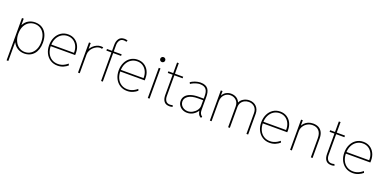

<svg xmlns="http://www.w3.org/2000/svg" viewBox="-6 -1806 6150 3058"><g transform="rotate(20 3069.5 -277.5)"><path d="M84 205.1V-511.7H113.3V-407.2H128.9L109.4 -365.2V-161.1L125 -109.4H113.3V205.1ZM307.6 7.8Q248 7.8 197.5 -21.2Q147 -50.3 116.5 -109.1Q85.9 -168 85.9 -257.8Q85.9 -348.1 116.2 -406Q146.5 -463.9 196.8 -491.7Q247.1 -519.5 307.6 -519.5Q376 -519.5 426.5 -488.3Q477.1 -457 504.6 -397.9Q532.2 -338.9 532.2 -255.9Q532.2 -194.3 516.1 -145.5Q500 -96.7 470.5 -62.5Q440.9 -28.3 399.7 -10.3Q358.4 7.8 307.6 7.8ZM309.6 -18.6Q364.7 -18.6 408.4 -47.9Q452.1 -77.1 477.5 -130.4Q502.9 -183.6 502.9 -255.9Q502.9 -330.1 478.3 -383.3Q453.6 -436.5 409.9 -464.8Q366.2 -493.2 309.6 -493.2Q257.8 -493.2 213.4 -467.3Q168.9 -441.4 141.6 -388.7Q114.3 -335.9 114.3 -255.9Q114.3 -188 139.2 -134.3Q164.1 -80.6 208 -49.6Q252 -18.6 309.6 -18.6Z M872.1 7.8Q803.2 7.8 750.2 -25.9Q697.3 -59.6 667.5 -118.9Q637.7 -178.2 637.7 -255.9Q637.7 -331.1 666.5 -390.6Q695.3 -450.2 747.1 -484.9Q798.8 -519.5 867.2 -519.5Q931.2 -519.5 979.5 -489Q1027.8 -458.5 1054.9 -405.3Q1082 -352.1 1082 -284.2Q1082 -275.4 1082 -266.4Q1082 -257.3 1081.1 -247.1H661.1V-274.4H1051.8Q1054.2 -335.9 1031.7 -385.3Q1009.3 -434.6 967 -463.4Q924.8 -492.2 868.2 -492.2Q813 -492.2 767.3 -463.9Q721.7 -435.5 694.3 -382.1Q667 -328.6 667 -253.9Q667 -184.1 692.1 -131.3Q717.3 -78.6 762.9 -49.1Q808.6 -19.5 870.1 -19.5Q902.8 -19.5 931.4 -28.1Q960 -36.6 985.1 -51.3Q1010.3 -65.9 1032.2 -85L1043.9 -57.6Q1014.6 -31.2 970.5 -11.7Q926.3 7.8 872.1 7.8Z M1219.7 0V-511.7H1249V-416H1260.7L1241.2 -396.5Q1260.3 -433.6 1289.1 -461.2Q1317.9 -488.8 1352.1 -504.2Q1386.2 -519.5 1420.9 -519.5Q1430.7 -519.5 1441.4 -518.6Q1452.1 -517.6 1460.9 -513.7L1449.2 -486.3Q1439.9 -489.3 1432.9 -490.7Q1425.8 -492.2 1417 -492.2Q1391.6 -492.2 1362.3 -479Q1333 -465.8 1307.4 -442.1Q1281.7 -418.5 1265.4 -386Q1249 -353.5 1249 -314.5V0Z M1524.4 -484.4V-511.7H1773.4V-484.4ZM1610.4 0V-614.3Q1610.4 -675.8 1639.9 -717.8Q1669.4 -759.8 1735.4 -759.8Q1747.1 -759.8 1760.5 -757.8Q1773.9 -755.9 1787.1 -750L1775.4 -724.6Q1766.6 -728.5 1753.2 -730.5Q1739.7 -732.4 1729.5 -732.4Q1683.6 -732.4 1661.6 -698.2Q1639.6 -664.1 1639.6 -620.1V0Z M2050.8 7.8Q1981.9 7.8 1929 -25.9Q1876 -59.6 1846.2 -118.9Q1816.4 -178.2 1816.4 -255.9Q1816.4 -331.1 1845.2 -390.6Q1874 -450.2 1925.8 -484.9Q1977.5 -519.5 2045.9 -519.5Q2109.9 -519.5 2158.2 -489Q2206.5 -458.5 2233.6 -405.3Q2260.7 -352.1 2260.7 -284.2Q2260.7 -275.4 2260.7 -266.4Q2260.7 -257.3 2259.8 -247.1H1839.8V-274.4H2230.5Q2232.9 -335.9 2210.4 -385.3Q2188 -434.6 2145.8 -463.4Q2103.5 -492.2 2046.9 -492.2Q1991.7 -492.2 1946 -463.9Q1900.4 -435.5 1873 -382.1Q1845.7 -328.6 1845.7 -253.9Q1845.7 -184.1 1870.8 -131.3Q1896 -78.6 1941.7 -49.1Q1987.3 -19.5 2048.8 -19.5Q2081.5 -19.5 2110.1 -28.1Q2138.7 -36.6 2163.8 -51.3Q2189 -65.9 2210.9 -85L2222.7 -57.6Q2193.4 -31.2 2149.2 -11.7Q2105 7.8 2050.8 7.8Z M2402.3 0V-511.7H2431.6V0ZM2417 -614.3Q2399.4 -614.3 2387.2 -626.5Q2375 -638.7 2375 -656.2Q2375 -673.8 2387.2 -686Q2399.4 -698.2 2417 -698.2Q2434.6 -698.2 2446.8 -686Q2459 -673.8 2459 -656.2Q2459 -638.7 2446.8 -626.5Q2434.6 -614.3 2417 -614.3Z M2770.5 5.9Q2707 5.9 2677.2 -32.5Q2647.5 -70.8 2647.5 -139.6V-690.4H2676.8V-133.8Q2676.8 -83.5 2699 -52.5Q2721.2 -21.5 2768.6 -21.5Q2778.8 -21.5 2790.5 -23.2Q2802.2 -24.9 2812.5 -29.3L2824.2 -3.9Q2811 2 2797.4 3.9Q2783.7 5.9 2770.5 5.9ZM2565.4 -484.4V-511.7H2816.4V-484.4Z M3069.3 7.8Q3024.4 7.8 2988 -11.2Q2951.7 -30.3 2930.4 -63.2Q2909.2 -96.2 2909.2 -137.7Q2909.2 -185.1 2937.7 -220.7Q2966.3 -256.3 3021.7 -276.1Q3077.1 -295.9 3157.2 -295.9H3253.9V-268.6H3157.2Q3049.8 -268.6 2994.1 -231.7Q2938.5 -194.8 2938.5 -137.7Q2938.5 -105 2956.1 -78.1Q2973.6 -51.3 3003.4 -35.4Q3033.2 -19.5 3069.3 -19.5Q3112.3 -19.5 3152.1 -41.7Q3191.9 -64 3217.5 -99.6Q3243.2 -135.3 3243.2 -175.8V-269.5V-274.4V-337.9Q3243.2 -372.6 3237.3 -400.9Q3231.4 -429.2 3216.6 -449.5Q3201.7 -469.7 3175.3 -481Q3148.9 -492.2 3107.4 -492.2Q3085.9 -492.2 3058.1 -485.1Q3030.3 -478 3003.2 -466.1Q2976.1 -454.1 2957 -439.5L2943.4 -463.9Q2962.9 -479.5 2992.4 -492.2Q3022 -504.9 3053.2 -512.2Q3084.5 -519.5 3109.4 -519.5Q3159.2 -519.5 3191.2 -505.4Q3223.1 -491.2 3240.7 -465.6Q3258.3 -439.9 3265.4 -406.5Q3272.5 -373 3272.5 -334V-113.3Q3272.5 -76.2 3284.7 -52.7Q3296.9 -29.3 3314.5 -20.5L3318.4 -18.6L3307.6 7.8L3295.9 2Q3271.5 -10.7 3260 -34.2Q3248.5 -57.6 3243.2 -91.8L3247.1 -87.9H3235.4L3243.2 -91.8Q3219.7 -51.8 3174.3 -22Q3128.9 7.8 3069.3 7.8Z M3454.1 0V-511.7H3483.4V-438.5H3491.2L3477.5 -419.9Q3499.5 -472.2 3540.3 -495.8Q3581.1 -519.5 3627 -519.5Q3683.6 -519.5 3725.3 -491Q3767.1 -462.4 3783.2 -408.2L3765.6 -425.8H3789.1L3771.5 -408.2Q3789.1 -462.4 3836.7 -491Q3884.3 -519.5 3938.5 -519.5Q3974.6 -519.5 4004.9 -507.6Q4035.2 -495.6 4057.1 -473.4Q4079.1 -451.2 4091.3 -420.2Q4103.5 -389.2 4103.5 -351.6V0H4074.2V-351.6Q4074.2 -418.5 4034.9 -455.3Q3995.6 -492.2 3938.5 -492.2Q3899.9 -492.2 3866.7 -475.6Q3833.5 -459 3813.2 -427.5Q3793 -396 3793 -351.6V0H3763.7V-351.6Q3763.7 -418.5 3723.6 -455.3Q3683.6 -492.2 3627 -492.2Q3566.4 -492.2 3524.9 -449.5Q3483.4 -406.7 3483.4 -334V0Z M4466.8 7.8Q4397.9 7.8 4345 -25.9Q4292 -59.6 4262.2 -118.9Q4232.4 -178.2 4232.4 -255.9Q4232.4 -331.1 4261.2 -390.6Q4290 -450.2 4341.8 -484.9Q4393.6 -519.5 4461.9 -519.5Q4525.9 -519.5 4574.2 -489Q4622.6 -458.5 4649.7 -405.3Q4676.8 -352.1 4676.8 -284.2Q4676.8 -275.4 4676.8 -266.4Q4676.8 -257.3 4675.8 -247.1H4255.9V-274.4H4646.5Q4648.9 -335.9 4626.5 -385.3Q4604 -434.6 4561.8 -463.4Q4519.5 -492.2 4462.9 -492.2Q4407.7 -492.2 4362.1 -463.9Q4316.4 -435.5 4289.1 -382.1Q4261.7 -328.6 4261.7 -253.9Q4261.7 -184.1 4286.9 -131.3Q4312 -78.6 4357.7 -49.1Q4403.3 -19.5 4464.8 -19.5Q4497.6 -19.5 4526.1 -28.1Q4554.7 -36.6 4579.8 -51.3Q4605 -65.9 4627 -85L4638.7 -57.6Q4609.4 -31.2 4565.2 -11.7Q4521 7.8 4466.8 7.8Z M4814.5 0V-511.7H4843.8V-423.8H4857.4L4835.9 -402.3Q4848.6 -435.1 4874.3 -461.7Q4899.9 -488.3 4936.5 -503.9Q4973.1 -519.5 5019.5 -519.5Q5073.2 -519.5 5112.8 -498.3Q5152.3 -477.1 5173.8 -434.8Q5195.3 -392.6 5195.3 -330.1V0H5166V-322.3Q5166 -407.2 5126.7 -449.7Q5087.4 -492.2 5020.5 -492.2Q4969.2 -492.2 4929.4 -469Q4889.6 -445.8 4866.7 -408Q4843.8 -370.1 4843.8 -326.2V0Z M5512.7 5.9Q5449.2 5.9 5419.4 -32.5Q5389.6 -70.8 5389.6 -139.6V-690.4H5418.9V-133.8Q5418.9 -83.5 5441.2 -52.5Q5463.4 -21.5 5510.7 -21.5Q5521 -21.5 5532.7 -23.2Q5544.4 -24.9 5554.7 -29.3L5566.4 -3.9Q5553.2 2 5539.6 3.9Q5525.9 5.9 5512.7 5.9ZM5307.6 -484.4V-511.7H5558.6V-484.4Z M5875 7.8Q5806.2 7.8 5753.2 -25.9Q5700.2 -59.6 5670.4 -118.9Q5640.6 -178.2 5640.6 -255.9Q5640.6 -331.1 5669.4 -390.6Q5698.2 -450.2 5750 -484.9Q5801.8 -519.5 5870.1 -519.5Q5934.1 -519.5 5982.4 -489Q6030.8 -458.5 6057.9 -405.3Q6085 -352.1 6085 -284.2Q6085 -275.4 6085 -266.4Q6085 -257.3 6084 -247.1H5664.1V-274.4H6054.7Q6057.1 -335.9 6034.7 -385.3Q6012.2 -434.6 5970 -463.4Q5927.7 -492.2 5871.1 -492.2Q5815.9 -492.2 5770.3 -463.9Q5724.6 -435.5 5697.3 -382.1Q5669.9 -328.6 5669.9 -253.9Q5669.9 -184.1 5695.1 -131.3Q5720.2 -78.6 5765.9 -49.1Q5811.5 -19.5 5873 -19.5Q5905.8 -19.5 5934.3 -28.1Q5962.9 -36.6 5988 -51.3Q6013.2 -65.9 6035.2 -85L6046.9 -57.6Q6017.6 -31.2 5973.4 -11.7Q5929.2 7.8 5875 7.8Z"/></g></svg>

Font: Reddit Sans ExtraLight
Style: Regular
Weight: 250
Designer: Stephen Hutchings
Foundry: Reddit
Version: Version 1.014